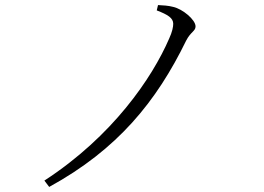

<svg xmlns="http://www.w3.org/2000/svg" viewBox="-20 -723 1040 757"><path d="M155 -11 174 14C444 -134 597 -323 714 -563C732 -598 751 -600 751 -619C751 -645 700 -688 662 -696C643 -701 623 -702 603 -703L598 -682C642 -665 663 -652 663 -629C663 -617 659 -597 647 -571C580 -416 424 -186 155 -11Z"/></svg>

Font: Source Han Serif CN Light
Style: Regular
Weight: 300
Designer: Ryoko NISHIZUKA 西塚涼子 (kana & ideographs); Frank Grießhammer (Latin, Greek & Cyrillic); Wenlong ZHANG 张文龙 (bopomofo); San
Foundry: Adobe
Version: Version 2.003;hotconv 1.1.1;makeotfexe 2.6.0